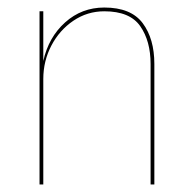

<svg xmlns="http://www.w3.org/2000/svg" viewBox="-20 -490 515 510"><path d="M380 -320Q380 -381 352.5 -420.5Q325 -460 257 -460Q212 -460 175 -435Q138 -410 116.5 -369Q95 -328 95 -280V0H85V-460H95V-328Q109 -391 153 -430.5Q197 -470 257 -470Q328 -470 359 -428.5Q390 -387 390 -320V0H380Z"/></svg>

Font: Jost* Hairline
Style: Regular
Weight: 100
Version: Version 3.7